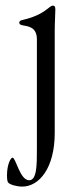

<svg xmlns="http://www.w3.org/2000/svg" viewBox="-20 -474 254 688"><path d="M59.7 194.6C121.4 194.6 176.1 126.4 176.1 2.8V-361.5C176.1 -394.9 178.3 -421.2 178.3 -440.3C178.3 -451.7 174.7 -453.8 169 -453.8C165.5 -453.8 161.9 -451.3 156.6 -447.4C143.1 -436.8 119.3 -415.5 58.9 -402C52.9 -400.9 49 -397.4 49 -392.8C49 -387.4 53.6 -384.9 60 -383.5C78.1 -379.6 112.2 -379.3 112.2 -333.1V58.9C112.2 117.2 112.2 171.9 84.5 171.9C51.1 171.9 36.9 90.9 24.9 90.9C18.5 90.9 5 115.1 5 154.8C5 156.2 5 173.3 8.5 179C13.5 187.5 39.8 194.6 59.7 194.6Z"/></svg>

Font: Margiela Serif Light
Style: Regular
Weight: 300
Designer: Andreas Faust, Stefan Endress
Version: Version 1.002;FEAKit 1.0